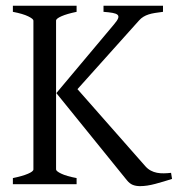

<svg xmlns="http://www.w3.org/2000/svg" viewBox="-20 -635 618 662"><path d="M573.2 -18.1Q544.4 -8.8 515.4 -1Q486.3 6.8 462.9 6.8Q448.7 6.8 437.7 2.4Q426.8 -2 417 -14.2L174.3 -314L373 -550.8Q384.3 -564 387.2 -571.8Q390.1 -579.6 385.3 -584Q380.4 -588.4 368.2 -590.6Q356 -592.8 336.9 -594.2V-615.2H542V-594.2Q526.4 -592.3 514.2 -590.3Q502 -588.4 492.2 -585.2Q482.4 -582 474.4 -577.1Q466.3 -572.3 459 -564L247.1 -327.6L481 -62Q489.7 -52.2 499.8 -46.9Q509.8 -41.5 521.2 -39.3Q532.7 -37.1 544.9 -37.4Q557.1 -37.6 569.8 -39.1L573.2 -18.1ZM24.4 0V-21Q57.6 -27.8 76.4 -35.9Q95.2 -43.9 95.2 -50.8V-564Q95.2 -569.8 77.4 -578.6Q59.6 -587.4 24.4 -594.2V-615.2H244.1V-594.2Q210.9 -587.4 192.1 -579.1Q173.3 -570.8 173.3 -564V-50.8Q173.3 -44.9 190.9 -36.4Q208.5 -27.8 244.1 -21V0Z"/></svg>

Font: GentiumAlt
Style: Regular
Weight: 400
Designer: J. Victor Gaultney
Version: Version 1.02; 2005; OFL release